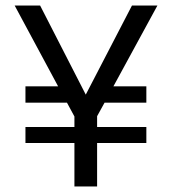

<svg xmlns="http://www.w3.org/2000/svg" viewBox="-20 -674 625 694"><path d="M549 -654 390 -362H509V-303H358L331 -254V-215H509V-157H331V0H249V-157H72V-215H249V-253L222 -303H72V-362H190L33 -654H125L290 -332L457 -654Z"/></svg>

Font: Hind Regular
Style: Regular
Weight: 400
Designer: Manushi Parikh, Satya Rajpurohit
Foundry: Indian Type Foundry
Version: Version 1.201;PS 1.0;hotconv 1.0.78;makeotf.lib2.5.61930; tt